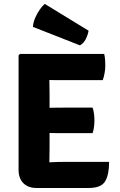

<svg xmlns="http://www.w3.org/2000/svg" viewBox="-20 -959 613 982"><path d="M75 -676 82 -683H232.5V-551.5Q232.5 -530.5 233 -514Q233.5 -497.5 233.5 -477V-202Q233.5 -182.5 233 -166.5Q232.5 -150.5 232.5 -130V2.5H167Q124 2.5 99.5 -22.2Q75 -47 75 -90.5ZM453.5 -408.5Q459 -394 461 -375.2Q463 -356.5 463 -343.5Q463 -329.5 461 -311.5Q459 -293.5 453.5 -278H301Q288.5 -278 265.5 -278.2Q242.5 -278.5 218.2 -279Q194 -279.5 178 -280V-406.5Q194 -407 218.2 -407.5Q242.5 -408 265.5 -408.2Q288.5 -408.5 301 -408.5ZM513 -683Q517 -665 517.8 -649.2Q518.5 -633.5 518.5 -620Q518.5 -606.5 515.2 -586.8Q512 -567 505.5 -549H301Q288.5 -549 265.5 -549.2Q242.5 -549.5 218.2 -550Q194 -550.5 178 -551V-683ZM538 -131Q538 -65 517.5 -31.2Q497 2.5 433 2.5H178V-126Q210.5 -127.5 240.2 -129.2Q270 -131 306.5 -131ZM209 -939Q197 -929.5 183.5 -910.2Q170 -891 160 -867.8Q150 -844.5 148.5 -821.5L389 -727Q408 -738 418.8 -759.2Q429.5 -780.5 433 -802Z"/></svg>

Font: Signika Light
Style: Bold
Weight: 700
Version: Version 2.003;gftools[0.9.32]